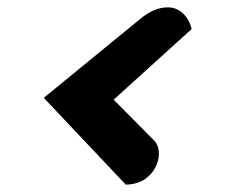

<svg xmlns="http://www.w3.org/2000/svg" viewBox="-20 -505 616 522"><path d="M322 -3 99 -239 363 -455Q380 -469 398.5 -477Q417 -485 436 -485Q460 -485 477.5 -468.5Q495 -452 501 -426L289 -234L399 -123Q412 -110 412 -86Q412 -70 403 -51Q394 -32 374 -18Q354 -4 322 -3Z"/></svg>

Font: Sansita Swashed Light Black
Style: Regular
Weight: 900
Version: Version 1.003